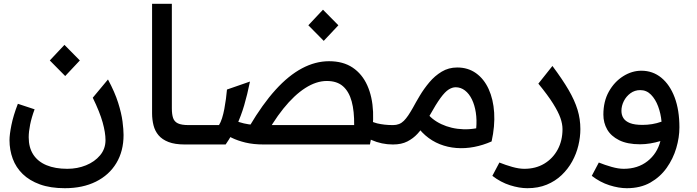

<svg xmlns="http://www.w3.org/2000/svg" viewBox="-20 -760 3664 1010"><path d="M321 230Q245 230 190 210Q135 190 99.5 155.5Q64 121 47 75Q30 29 30 -23Q30 -52 40 -102Q50 -152 74 -214L162 -185Q146 -142 138.5 -104.5Q131 -67 131 -38Q131 16 155 53Q179 90 224.5 109Q270 128 334 128Q387 128 432.5 109.5Q478 91 506.5 57Q535 23 535 -23Q535 -62 520 -116Q505 -170 468 -246L548 -342Q584 -275 601.5 -219.5Q619 -164 624.5 -121Q630 -78 630 -50Q630 35 592 98Q554 161 484.5 195.5Q415 230 321 230ZM323 -360 242 -442 319 -524 400 -442Z M952 0Q900 0 866.5 -13Q833 -26 814 -48.5Q795 -71 787.5 -101Q780 -131 780 -164V-740H884V-190Q884 -159 890.5 -139.5Q897 -120 916 -111Q935 -102 972 -102H1010V0Z M1895 -149Q1926 -120 1964 -111Q2002 -102 2046 -102V0Q1988 0 1934.5 -23.5Q1881 -47 1847 -102ZM1376 0V-102H1843Q1844 -175 1830 -226.5Q1816 -278 1784.5 -306Q1753 -334 1699 -334Q1644 -334 1586 -297Q1528 -260 1470.5 -188.5Q1413 -117 1358 -12L1293 -97Q1361 -212 1429.5 -287.5Q1498 -363 1568.5 -400.5Q1639 -438 1711 -438Q1785 -438 1835 -404.5Q1885 -371 1912 -311Q1939 -251 1942.5 -171.5Q1946 -92 1926 0ZM1010 0V-102H1132Q1141 -116 1148 -138Q1155 -160 1160 -186.5Q1165 -213 1168.5 -239.5Q1172 -266 1174 -289L1295 -331Q1281 -262 1264.5 -206Q1248 -150 1225 -100.5Q1202 -51 1167 0ZM1367 0Q1313 0 1271.5 -10Q1230 -20 1198.5 -35.5Q1167 -51 1141 -68L1196 -136Q1216 -125 1239 -117.5Q1262 -110 1288.5 -106Q1315 -102 1344 -102H1376V0ZM1683 -545 1602 -627 1679 -709 1760 -627Z M2046 0V-102H2048Q2065 -102 2079 -107.5Q2093 -113 2104.5 -124.5Q2116 -136 2127.5 -153Q2139 -170 2152 -193Q2167 -221 2188.5 -257Q2210 -293 2238.5 -327Q2267 -361 2303.5 -383Q2340 -405 2385 -405Q2442 -405 2484 -375Q2526 -345 2550.5 -291.5Q2575 -238 2579.5 -167.5Q2584 -97 2566 -16Q2521 4 2474 13Q2427 22 2381 18.5Q2335 15 2293.5 -1.5Q2252 -18 2217.5 -48Q2183 -78 2158 -121L2221 -173Q2235 -152 2255.5 -135.5Q2276 -119 2301.5 -107Q2327 -95 2356.5 -88Q2386 -81 2418.5 -80Q2451 -79 2485 -85Q2489 -129 2483 -168Q2477 -207 2462.5 -237Q2448 -267 2426 -284Q2404 -301 2377 -301Q2359 -301 2340 -289Q2321 -277 2297.5 -245Q2274 -213 2240 -152Q2229 -132 2213.5 -106Q2198 -80 2176 -56Q2154 -32 2123 -16Q2092 0 2048 0Z M2754 230Q2712 230 2663 214.5Q2614 199 2570 165L2607 95Q2639 108 2674.5 118Q2710 128 2738 128Q2798 128 2843 101Q2888 74 2913.5 27Q2939 -20 2939 -81Q2939 -108 2928 -139.5Q2917 -171 2889.5 -215Q2862 -259 2812 -320L2886 -413Q2939 -342 2971 -287Q3003 -232 3018 -183Q3033 -134 3033 -81Q3033 -39 3022.5 5Q3012 49 2990 89Q2968 129 2934.5 161Q2901 193 2856 211.5Q2811 230 2754 230Z M3354 -388Q3414 -388 3459 -351Q3504 -314 3529 -247.5Q3554 -181 3554 -90Q3554 -37 3537.5 19Q3521 75 3487 123Q3453 171 3401 200.5Q3349 230 3277 230Q3235 230 3186 214.5Q3137 199 3093 165L3130 95Q3162 108 3197.5 118Q3233 128 3261 128Q3335 128 3386 88Q3437 48 3454 -18Q3428 -10 3400.5 -5.5Q3373 -1 3347 -1Q3280 -1 3237 -22.5Q3194 -44 3174 -79Q3154 -114 3154 -157Q3154 -227 3183 -278.5Q3212 -330 3258 -359Q3304 -388 3354 -388ZM3249 -177Q3249 -155 3259.5 -138.5Q3270 -122 3294 -112.5Q3318 -103 3360 -103Q3385 -103 3410 -107Q3435 -111 3460 -120Q3456 -163 3442 -200.5Q3428 -238 3404.5 -262Q3381 -286 3348 -286Q3319 -286 3296.5 -269.5Q3274 -253 3261.5 -228Q3249 -203 3249 -177Z"/></svg>

Font: Lexend Medium
Style: Regular
Weight: 500
Designer: Bonnie Shaver-Troup, Thomas Jockin
Foundry: Lexend
Version: Version 1.005